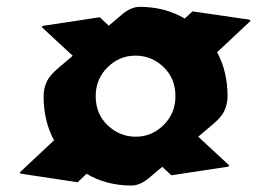

<svg xmlns="http://www.w3.org/2000/svg" viewBox="-20 -644 811 576"><path d="M398.9 -623.5Q474.6 -623.5 534.2 -588.4L557.6 -609.9L728.5 -585L731.9 -581.5L631.3 -487.3Q662.6 -429.7 662.6 -355.5Q662.6 -330.6 651.9 -309.1Q643.1 -291.5 616.2 -269L574.7 -233.9L668 -147.5L664.6 -144L494.1 -118.2L466.8 -143.6L426.8 -109.9Q399.9 -87.4 374.5 -87.4Q299.3 -87.4 239.7 -122.6L212.9 -97.2L42.5 -123L39.1 -126.5L142.1 -223.1Q110.8 -280.8 110.8 -355.5Q110.8 -380.4 121.6 -401.9Q130.4 -419.4 157.2 -441.9L198.2 -476.6L105 -563L108.4 -566.4L279.3 -592.3L306.2 -566.9L346.7 -601.1Q373.5 -623.5 398.9 -623.5ZM267.1 -355.5Q267.1 -302.2 303 -268.1Q338.9 -233.9 387.2 -233.9Q435.5 -233.9 470.9 -269Q506.3 -304.2 506.3 -355.5Q506.3 -408.7 470.5 -442.9Q434.6 -477.1 386.2 -477.1Q337.9 -477.1 302.5 -441.9Q267.1 -406.7 267.1 -355.5Z"/></svg>

Font: Gothica
Style: Bold
Weight: 700
Designer: Wojciech Kalinowski "wmk69" (wmk69@o2.pl)
Foundry: Wojciech Kalinowski "wmk69" (wmk69@o2.pl)
Version: Version 2.1.0; 2021-05-14